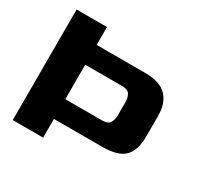

<svg xmlns="http://www.w3.org/2000/svg" viewBox="-146 -845 1043 1015"><g transform="rotate(30 376.0 -337.5)"><path d="M46 0V-675H231.5V-566H527Q618 -566 659.2 -523.5Q700.5 -481 700.5 -403V-277.5Q700.5 -193.5 661.5 -153.8Q622.5 -114 527 -114H231.5V0ZM231.5 -234.5H458Q491 -234.5 502.8 -253.5Q514.5 -272.5 514.5 -301V-380Q514.5 -408 503 -426.5Q491.5 -445 458 -445H231.5Z"/></g></svg>

Font: Anybody ExtraExpanded Regular
Style: Bold
Weight: 700
Width: 8
Designer: Tyler Finck
Foundry: Etcetera Type Company
Version: Version 1.010; ttfautohint (v1.8.3) -l 8 -r 50 -G 200 -x 14 